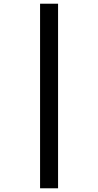

<svg xmlns="http://www.w3.org/2000/svg" viewBox="-20 -782 529 1035"><path d="M196 -762V233H293V-762Z"/></svg>

Font: Noto Sans Lao Looped SemiCondensed SemiBold
Style: Regular
Weight: 600
Width: 4
Designer: Mark Frömberg, Ben Mitchell
Foundry: The Fontpad Ltd
Version: Version 1.002